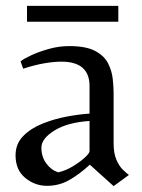

<svg xmlns="http://www.w3.org/2000/svg" viewBox="-20 -621 484 654"><path d="M367 13 286 -60Q250 -27 215.5 -7.5Q181 12 140 12Q99 12 66 -15Q33 -42 33 -92Q33 -131 59 -157.5Q85 -184 125 -200Q165 -216 208 -224Q251 -232 285 -234V-328Q285 -411 189 -411Q164 -411 131.5 -405.5Q99 -400 59 -387L50 -412Q61 -421 87 -433Q113 -445 147 -454.5Q181 -464 216 -464Q273 -464 304 -447.5Q335 -431 348 -405.5Q361 -380 364 -352.5Q367 -325 367 -303V-133Q367 -99 376.5 -77Q386 -55 398.5 -43Q411 -31 419 -25ZM178 -34Q202 -39 226.5 -53.5Q251 -68 268 -83.5Q285 -99 285 -106V-209Q210 -204 165.5 -176.5Q121 -149 121 -118Q121 -87 137.5 -64.5Q154 -42 178 -34ZM72 -547V-601H383V-547Z"/></svg>

Font: Belleza
Style: Regular
Weight: 400
Designer: Eduardo Rodriguez Tunni
Foundry: Eduardo Rodriguez Tunni
Version: Version 1.003; ttfautohint (v1.8.4.7-5d5b)